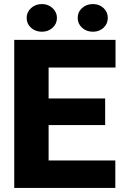

<svg xmlns="http://www.w3.org/2000/svg" viewBox="-20 -924 598 944"><path d="M186 -904Q217 -904 238.5 -884Q260 -864 260 -836Q260 -807 238.5 -787.5Q217 -768 186 -768Q154 -768 132.5 -787.5Q111 -807 111 -836Q111 -864 132.5 -884Q154 -904 186 -904ZM437 -904Q468 -904 489 -884.5Q510 -865 510 -836Q510 -807 489 -787.5Q468 -768 437 -768Q405 -768 383.5 -787.5Q362 -807 362 -836Q362 -865 383.5 -884.5Q405 -904 437 -904ZM50 -728H548V-592H219V-440H497V-309H219V-135H547V0H50Z"/></svg>

Font: Freesentation 9 Black
Style: Regular
Weight: 900
Designer: glyphs from Roboto by Christian Robertson / Hangul glyphs from Noto Sans CJK(Source Han Sans) by Jang Soo-young and Kang
Foundry: PT&
Version: Version 2.001